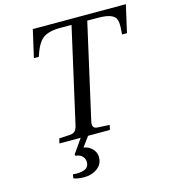

<svg xmlns="http://www.w3.org/2000/svg" viewBox="-131 -797 1005 1132"><g transform="rotate(-15 371.5 -231.0)"><path d="M178 220 182 196Q222 201 251 190.5Q280 180 280 147Q280 126 265 111Q250 96 225 95L222 86L282 0H327L283 60Q319 65 340.5 92.5Q362 120 355 157Q348 190 316.5 210Q285 230 244 230Q203 230 178 220ZM137 -525 175 -692H743L705 -525H675Q680 -570 677 -599.5Q674 -629 647.5 -643Q621 -657 561 -657H498L368 -81Q362 -58 368 -46Q374 -34 394 -33L467 -29L460 0H152L159 -29L224 -33Q246 -34 256.5 -45.5Q267 -57 272 -81L402 -657H333Q260 -657 225.5 -629.5Q191 -602 167 -525Z"/></g></svg>

Font: Heuristica
Style: Italic
Weight: 400
Italic angle: -13°
Version: Version 1.0.2